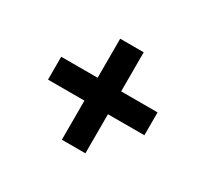

<svg xmlns="http://www.w3.org/2000/svg" viewBox="-101 -731 802 749"><g transform="rotate(30 300.0 -356.5)"><path d="M247 -129V-305H83V-408H247V-584H353V-408H517V-305H353V-129Z"/></g></svg>

Font: Red Hat Display ExtraBold
Style: Regular
Weight: 800
Designer: Pentagram, MCKL
Foundry: Pentagram, MCKL
Version: Version 1.023